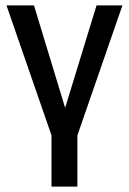

<svg xmlns="http://www.w3.org/2000/svg" viewBox="-20 -512 478 712"><path d="M171 180V-10L4 -492H106L231 -81H212L338 -492H434L267 -10V180Z"/></svg>

Font: Nunito Sans 10pt Condensed SemiBold
Style: Regular
Weight: 600
Width: 3
Designer: Vernon Adams
Foundry: Vernon Adams
Version: Version 3.101;gftools[0.9.27]